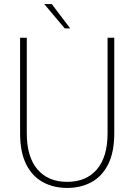

<svg xmlns="http://www.w3.org/2000/svg" viewBox="-20 -914 662 946"><path d="M311 12Q244 12 191.5 -16.5Q139 -45 109 -104.5Q79 -164 79 -258V-728H112V-257Q112 -141 164.5 -79.5Q217 -18 311 -18Q405 -18 457.5 -79.5Q510 -141 510 -257V-728H543V-258Q543 -164 513 -104.5Q483 -45 430.5 -16.5Q378 12 311 12ZM299 -774 198 -894H235L326 -774Z"/></svg>

Font: Murecho ExtraLight
Style: Regular
Weight: 200
Designer: Neil Summerour
Foundry: Positype
Version: Version 1.010; ttfautohint (v1.8.3)